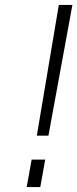

<svg xmlns="http://www.w3.org/2000/svg" viewBox="-20 -757 313 777"><path d="M129 -208 218 -737H273L176 -208ZM88 0 108 -111H163L143 0Z"/></svg>

Font: Tomorrow Light
Style: Italic
Weight: 300
Italic angle: -10°
Designer: Tony de Marco, Monica Rizzolli
Foundry: Just in Type
Version: Version 2.002